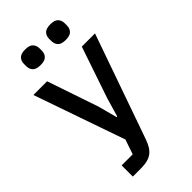

<svg xmlns="http://www.w3.org/2000/svg" viewBox="-283 -807 1080 1080"><g transform="rotate(-45 257.0 -267.0)"><path d="M397 -520H502L283 103Q274 129 262.5 147.5Q251 166 235.5 177.5Q220 189 198 194.5Q176 200 146 200H83V111H171L201 23L12 -520H121L225 -214L255 -101H260L293 -214ZM160 -610Q126 -610 112 -625Q98 -640 98 -663V-681Q98 -704 112 -719Q126 -734 160 -734Q194 -734 208 -719Q222 -704 222 -681V-663Q222 -640 208 -625Q194 -610 160 -610ZM360 -610Q326 -610 312 -625Q298 -640 298 -663V-681Q298 -704 312 -719Q326 -734 360 -734Q394 -734 408 -719Q422 -704 422 -681V-663Q422 -640 408 -625Q394 -610 360 -610Z"/></g></svg>

Font: IBM Plex Sans Arabic Medium
Style: Regular
Weight: 500
Designer: Mike Abbink, Paul van der Laan, Pieter van Rosmalen, Wael Morcos, Khajak Apelian
Foundry: Bold Monday
Version: Version 1.1